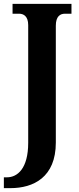

<svg xmlns="http://www.w3.org/2000/svg" viewBox="-37 -734 408 994"><path d="M-17 240H17C136 240 252 184 252 4V-601C252 -650 275 -663 299 -663H333V-714H28V-663H62C85 -663 109 -650 109 -604V5C109 139 53 184 -1 184H-17Z"/></svg>

Font: Noto Serif Ethiopic Condensed
Style: Bold
Weight: 700
Width: 3
Designer: Monotype Design Team
Foundry: Monotype Imaging Inc.
Version: Version 2.102